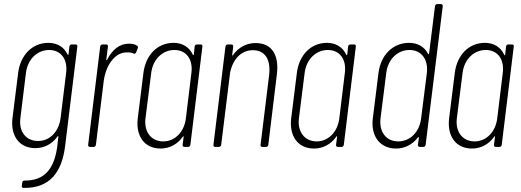

<svg xmlns="http://www.w3.org/2000/svg" viewBox="-20 -720 2554 941"><path d="M320 -492 316 -454C315 -450 312 -450 311 -453C294 -490 260 -510 217 -510C138 -510 80 -450 69 -363L41 -140C31 -55 74 6 153 6C197 6 235 -14 262 -51C264 -54 267 -54 266 -50L261 -5C247 104 201 166 100 165C94 165 90 169 89 175L87 191C86 197 89 201 96 201C223 203 283 125 299 -3L359 -492C360 -498 357 -502 351 -502H331C325 -502 321 -498 320 -492ZM167 -29C107 -29 71 -75 80 -142L107 -362C115 -429 162 -475 221 -475C279 -475 313 -429 304 -362L277 -142C269 -75 224 -29 167 -29Z M612 -506C566 -506 530 -476 506 -429C504 -425 501 -424 501 -428L509 -492C510 -498 506 -502 501 -502H482C476 -502 472 -498 471 -492L412 -10C411 -4 415 0 421 0H439C445 0 449 -4 450 -10L488 -320C498 -401 544 -463 599 -463C614 -464 626 -462 634 -458C640 -455 644 -457 647 -463L655 -483C657 -488 657 -493 652 -496C643 -502 631 -506 612 -506Z M934 -492 930 -453C929 -449 926 -448 925 -452C908 -489 874 -510 831 -510C751 -510 694 -450 683 -363L655 -139C645 -53 688 8 767 8C811 8 850 -13 876 -50C878 -54 880 -53 880 -49L875 -10C874 -4 878 0 884 0H902C908 0 912 -4 913 -10L972 -492C973 -498 970 -502 964 -502H945C939 -502 935 -498 934 -492ZM780 -27C721 -27 685 -74 693 -140L721 -362C729 -429 776 -475 835 -475C893 -475 927 -429 918 -362L891 -140C883 -74 838 -27 780 -27Z M1233 -509C1189 -509 1149 -489 1122 -450C1120 -446 1118 -447 1118 -451L1123 -492C1124 -498 1120 -502 1115 -502H1096C1090 -502 1086 -498 1085 -492L1026 -10C1025 -4 1029 0 1035 0H1053C1059 0 1063 -4 1064 -10L1108 -366C1123 -434 1165 -474 1219 -474C1279 -474 1308 -429 1299 -352L1257 -10C1256 -4 1260 0 1265 0H1284C1290 0 1294 -4 1295 -10L1337 -356C1349 -452 1311 -509 1233 -509Z M1686 -492 1682 -453C1681 -449 1678 -448 1677 -452C1660 -489 1626 -510 1583 -510C1503 -510 1446 -450 1435 -363L1407 -139C1397 -53 1440 8 1519 8C1563 8 1602 -13 1628 -50C1630 -54 1632 -53 1632 -49L1627 -10C1626 -4 1630 0 1636 0H1654C1660 0 1664 -4 1665 -10L1724 -492C1725 -498 1722 -502 1716 -502H1697C1691 -502 1687 -498 1686 -492ZM1532 -27C1473 -27 1437 -74 1445 -140L1473 -362C1481 -429 1528 -475 1587 -475C1645 -475 1679 -429 1670 -362L1643 -140C1635 -74 1590 -27 1532 -27Z M2112 -690 2083 -458C2083 -454 2080 -453 2078 -456C2060 -491 2027 -510 1985 -510C1905 -510 1846 -450 1835 -363L1807 -138C1797 -53 1842 8 1921 8C1963 8 2001 -11 2028 -46C2030 -49 2033 -48 2033 -44L2028 -10C2028 -4 2031 0 2037 0H2055C2061 0 2065 -4 2066 -10L2150 -690C2150 -696 2147 -700 2141 -700H2123C2117 -700 2113 -696 2112 -690ZM1932 -27C1873 -27 1837 -73 1845 -140L1873 -362C1881 -429 1928 -475 1987 -475C2045 -475 2080 -429 2072 -362L2044 -140C2036 -73 1990 -27 1932 -27Z M2460 -492 2456 -453C2455 -449 2452 -448 2451 -452C2434 -489 2400 -510 2357 -510C2277 -510 2220 -450 2209 -363L2181 -139C2171 -53 2214 8 2293 8C2337 8 2376 -13 2402 -50C2404 -54 2406 -53 2406 -49L2401 -10C2400 -4 2404 0 2410 0H2428C2434 0 2438 -4 2439 -10L2498 -492C2499 -498 2496 -502 2490 -502H2471C2465 -502 2461 -498 2460 -492ZM2306 -27C2247 -27 2211 -74 2219 -140L2247 -362C2255 -429 2302 -475 2361 -475C2419 -475 2453 -429 2444 -362L2417 -140C2409 -74 2364 -27 2306 -27Z"/></svg>

Font: Barlow Condensed ExtraLight
Style: Italic
Weight: 275
Width: 3
Italic angle: -7°
Designer: Jeremy Tribby
Foundry: Tribby Type
Version: Version 1.422;hotconv 1.0.109;makeotfexe 2.5.65596